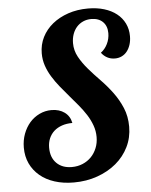

<svg xmlns="http://www.w3.org/2000/svg" viewBox="-54 -800 679 863"><g transform="rotate(-5 285.0 -368.5)"><path d="M552.7 -615.2Q552.7 -594.2 547.1 -576.9Q541.5 -559.6 531.7 -547.1Q522 -534.7 507.8 -527.8Q493.7 -521 477.1 -521Q458 -521 442.6 -529.1Q427.2 -537.1 416 -552.2Q434.6 -565.9 445.8 -588.6Q457 -611.3 457 -637.2Q457 -669.4 438 -688.2Q418.9 -707 385.7 -707Q365.7 -707 348.9 -699.5Q332 -691.9 320.1 -678.5Q308.1 -665 301.5 -646.5Q294.9 -627.9 294.9 -606Q294.9 -572.8 311 -543.5Q327.1 -514.2 351.6 -485.8Q376 -457.5 404.3 -428.5Q432.6 -399.4 457 -366.5Q481.4 -333.5 497.6 -295.2Q513.7 -256.8 513.7 -210.4Q513.7 -161.1 493.2 -119.4Q472.7 -77.6 436.3 -47.1Q399.9 -16.6 350.8 0.7Q301.8 18.1 244.6 18.1Q196.8 18.1 158 5.6Q119.1 -6.8 91.6 -30Q64 -53.2 48.8 -85.4Q33.7 -117.7 33.7 -157.2Q33.7 -190.4 44.4 -219.2Q55.2 -248 73.7 -269.3Q92.3 -290.5 117.7 -302.7Q143.1 -314.9 171.9 -314.9Q207 -314.9 231 -297.4Q254.9 -279.8 260.7 -249Q234.4 -249 213.4 -241.7Q192.4 -234.4 177.7 -221.2Q163.1 -208 155 -189.2Q147 -170.4 147 -147Q147 -103 172.6 -77.4Q198.2 -51.8 241.7 -51.8Q268.1 -51.8 290.5 -61.3Q313 -70.8 329.1 -87.4Q345.2 -104 354.5 -127Q363.8 -149.9 363.8 -176.8Q363.8 -204.1 354.7 -229.2Q345.7 -254.4 330.6 -278.1Q315.4 -301.8 296.4 -324.7Q277.3 -347.7 257.3 -370.8Q237.3 -394 218.3 -417.5Q199.2 -440.9 184.1 -465.6Q168.9 -490.2 159.9 -516.6Q150.9 -543 150.9 -572.3Q150.9 -611.8 167.7 -645.3Q184.6 -678.7 214.6 -703.1Q244.6 -727.5 285.6 -741.5Q326.7 -755.4 375 -755.4Q415.5 -755.4 448.2 -745.4Q481 -735.4 504.2 -717Q527.3 -698.7 540 -672.9Q552.7 -647 552.7 -615.2Z"/></g></svg>

Font: Lobster
Style: Regular
Weight: 400
Designer: Pablo Impallari
Foundry: Pablo Impallari
Version: Version 1.007; ttfautohint (v1.1) -l 8 -r 50 -G 50 -x 14 -D 